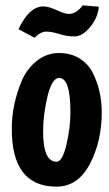

<svg xmlns="http://www.w3.org/2000/svg" viewBox="-20 -671 408 717"><path d="M141 -180Q141 -67 191 -67Q213 -67 228 -130.5Q243 -194 243 -252Q243 -380 201 -380Q174 -380 157.5 -311.5Q141 -243 141 -180ZM24 -189Q24 -282 62 -371Q82 -416 118.5 -444.5Q155 -473 200 -473Q245 -473 277.5 -452.5Q310 -432 327 -398Q360 -331 360 -252Q360 -143 315.5 -58.5Q271 26 191 26Q24 26 24 -189ZM109 -530 49 -562Q89 -647 142 -647Q162 -647 192 -633Q222 -619 237 -619Q265 -619 289 -651L349 -646Q346 -606 317 -570.5Q288 -535 258.5 -535Q229 -535 201 -544Q173 -553 152.5 -553Q132 -553 109 -530Z"/></svg>

Font: Boogaloo
Style: Regular
Weight: 400
Designer: John Vargas Beltran
Foundry: John Vargas Beltran
Version: Version 1.002